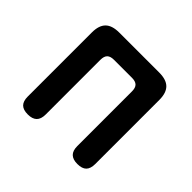

<svg xmlns="http://www.w3.org/2000/svg" viewBox="-138 -708 877 877"><g transform="rotate(45 300.0 -270.0)"><path d="M140 10Q110 10 96 -4Q82 -18 82 -48V-462Q82 -507 103.5 -528.5Q125 -550 171 -550H429Q475 -550 496.5 -528.5Q518 -507 518 -462V-48Q518 -18 504 -4Q490 10 460 10Q431 10 416.5 -4Q402 -18 402 -48V-401Q402 -424 391.5 -434.5Q381 -445 358 -445H242Q219 -445 208.5 -434.5Q198 -424 198 -401V-48Q198 -18 183.5 -4Q169 10 140 10Z"/></g></svg>

Font: Maple Mono SemiBold
Style: Regular
Weight: 600
Monospace: yes
Designer: subframe7536
Version: Version 7.000